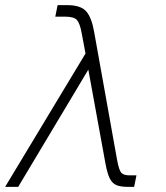

<svg xmlns="http://www.w3.org/2000/svg" viewBox="-28 -730 648 750"><path d="M-8 0 306 -521 291 -601Q284 -639 272.5 -652Q261 -665 225 -665H188L197 -710H234Q287 -710 308.5 -686Q330 -662 340 -604L430 -102Q437 -65 446 -55Q455 -45 479 -45H505L496 0H472Q443 0 426.5 -7Q410 -14 400.5 -33.5Q391 -53 384 -91L317 -458L43 0Z"/></svg>

Font: Geist Mono ExtraLight
Style: Italic
Weight: 200
Italic angle: -12°
Monospace: yes
Designer: Basement.studio, Andrés Briganti, Mateo Zaragoza
Foundry: Basement.studio, Vercel, Andrés Briganti, Guido Ferreyra, Mateo Zaragoza
Version: Version 1.500; ttfautohint (v1.8.4.7-5d5b)